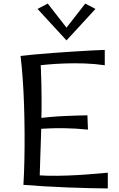

<svg xmlns="http://www.w3.org/2000/svg" viewBox="-20 -1049 668 1074"><path d="M111 -15Q115 -81 116.5 -155.5Q118 -230 117.5 -308Q117 -386 114.5 -462Q112 -538 107 -608Q102 -678 95 -736L205 -739Q210 -653 211.5 -579Q213 -505 212.5 -438Q212 -371 210 -306Q208 -241 205.5 -173Q203 -105 201 -28ZM583 5Q544 5 484.5 3.5Q425 2 357.5 -0.5Q290 -3 225 -7Q160 -11 111 -15L155 -73Q195 -67 246.5 -66Q298 -65 355.5 -67Q413 -69 471 -73.5Q529 -78 583 -83ZM472 -324Q404 -331 335 -332Q266 -333 176 -326V-385Q256 -396 332 -399.5Q408 -403 469 -404ZM566 -684Q512 -692 454 -694Q396 -696 342 -694Q288 -692 244.5 -688Q201 -684 176 -681L95 -736Q127 -740 175.5 -744.5Q224 -749 279 -753Q334 -757 388.5 -760.5Q443 -764 489.5 -766.5Q536 -769 566 -770ZM247 -1029 364 -879 352 -823 190 -999ZM457 -1029 514 -999 352 -823 340 -879Z"/></svg>

Font: Marhey Light
Style: Regular
Weight: 300
Designer: Nur Syamsi & Bustanul Arifin
Foundry: Namelatype
Version: Version 1.000